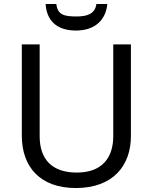

<svg xmlns="http://www.w3.org/2000/svg" viewBox="-20 -938 771 968"><path d="M521 -918H466C459 -866 417 -855 365 -855C304 -855 270 -863 264 -918H210C215 -836 264 -784 363 -784C459 -784 514 -838 521 -918ZM640 -252V-714H551V-252C551 -144 496 -68 367 -68C242 -68 180 -135 180 -251V-714H90V-254C90 -95 184 10 362 10C551 10 640 -104 640 -252Z"/></svg>

Font: Noto Sans Mahajani
Style: Regular
Weight: 400
Designer: Monotype Design Team
Foundry: Monotype Imaging Inc.
Version: Version 2.003